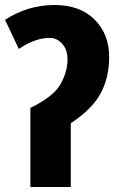

<svg xmlns="http://www.w3.org/2000/svg" viewBox="-20 -745 479 765"><path d="M197 -725Q91 -725 0 -666L55 -550Q79 -567 112 -580.5Q145 -594 178 -594Q206 -594 227.5 -571Q249 -548 249 -508Q249 -459 221 -409.5Q193 -360 101 -315V0H262V-254Q347 -310 381 -373Q415 -436 415 -518Q415 -609 357 -667Q299 -725 197 -725Z"/></svg>

Font: Noto Sans Display SemiCondensed Extra
Style: Regular
Weight: 800
Width: 4
Designer: Monotype Design Team
Foundry: Monotype Imaging Inc.
Version: Version 1.900